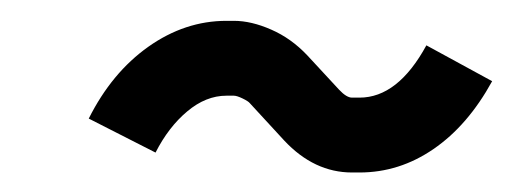

<svg xmlns="http://www.w3.org/2000/svg" viewBox="-20 -539 502 188"><path d="M201.7 -518.6H209Q226.1 -518.6 245.6 -510Q265.1 -501.5 280.8 -484.9L312 -451.2Q319.3 -443.4 324.7 -443.4H332Q369.6 -443.4 397.5 -494.6L461.9 -459.5Q438 -416 404.5 -393.1Q371.1 -370.1 332 -370.1H324.7Q287.6 -370.1 258.3 -401.4L224.6 -438Q223.1 -439.9 217.5 -442.6Q211.9 -445.3 209 -445.3H201.7Q181.6 -445.3 163.3 -429.9Q145 -414.6 132.3 -389.6L66.9 -422.9Q89.4 -467.8 125.2 -493.2Q161.1 -518.6 201.7 -518.6Z"/></svg>

Font: Anka/Coder Narrow
Style: Italic
Weight: 400
Width: 3
Italic angle: -12°
Monospace: yes
Version: Version 001.100